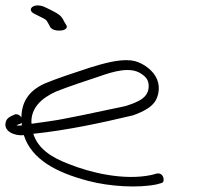

<svg xmlns="http://www.w3.org/2000/svg" viewBox="-33 -744 733 709"><path d="M-11 -296C-24 -258 24 -241 55 -245C83 -156 174 -107 293 -76C372 -55 477 -49 545 -63L563 -68C568 -69 570 -72 571 -77C573 -93 562 -107 545 -103L527 -98C424 -76 299 -107 222 -138C155 -163 107 -196 90 -250C215 -263 340 -290 458 -318C494 -331 530 -348 544 -377C554 -398 560 -431 541 -463C524 -491 487 -517 451 -521C404 -526 347 -509 298 -494C241 -475 184 -457 133 -436C71 -408 47 -366 46 -310C42 -318 30 -325 21 -321L10 -316C-1 -311 -8 -305 -11 -296ZM28 -281C29 -282 30 -282 31 -283L42 -287C44 -288 45 -289 47 -291C47 -288 47 -284 48 -281C40 -280 33 -280 28 -281ZM84 -287C84 -289 82 -291 83 -293C82 -344 118 -381 174 -406C224 -426 281 -444 334 -462C385 -480 448 -499 488 -472C505 -461 516 -449 516 -427C517 -383 477 -367 429 -352C360 -338 286 -321 217 -308C165 -297 122 -293 84 -287ZM81 -706C82 -701 88 -696 94 -693L114 -683C133 -673 138 -673 145 -658L152 -645C163 -623 225 -628 212 -651L204 -664C194 -688 180 -694 151 -709L130 -719C123 -722 114 -724 106 -724C89 -724 79 -715 81 -706Z"/></svg>

Font: Stray Cat
Style: SuExtOpObl
Weight: 400
Version: Version 1.0